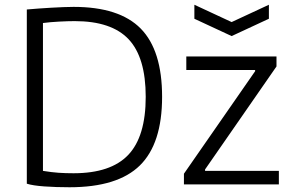

<svg xmlns="http://www.w3.org/2000/svg" viewBox="-20 -778 1232 809"><path d="M290 -48Q447 -48 520.5 -125.5Q594 -203 594 -370Q594 -536 522 -612.5Q450 -689 295 -689Q267 -689 229 -687Q191 -685 161 -681V-58Q180 -55 196 -53Q212 -51 227 -50Q242 -49 257.5 -48.5Q273 -48 290 -48ZM273 11Q216 11 167 7.5Q118 4 93 -4V-738Q115 -740 142 -742Q169 -744 195.5 -745.5Q222 -747 247 -748Q272 -749 290 -749Q483 -749 573 -657.5Q663 -566 663 -370Q663 -173 569.5 -81Q476 11 273 11ZM755 -46 1055 -478V-483H765V-540H1145V-498L844 -64V-58H1155V-1H755ZM799 -758 956 -685 1113 -758V-699L956 -626L799 -699Z"/></svg>

Font: EncodeSans
Style: Light
Weight: 300
Designer: Pablo Impallari, Andres Torresi
Foundry: Pablo Impallari, Andres Torresi
Version: Version 1.000; ttfautohint (v1.4.1)